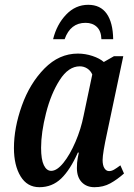

<svg xmlns="http://www.w3.org/2000/svg" viewBox="-20 -769 559 799"><path d="M38 -153Q38 -237 71 -329.5Q104 -422 165 -484Q226 -546 304 -546Q335 -546 365 -536Q395 -526 412 -511L454 -535H493L426 -218Q407 -131 407 -103Q407 -81 414.5 -69Q422 -57 434 -57Q444 -57 454.5 -63Q465 -69 481 -81L496 -47Q468 -22 439 -6Q410 10 373 10Q340 10 320 -11Q300 -32 300 -70Q300 -93 303.5 -111.5Q307 -130 308 -134H304Q272 -62 234.5 -26Q197 10 144 10Q93 10 65.5 -35.5Q38 -81 38 -153ZM328 -288 364 -459Q357 -475 343 -484Q329 -493 312 -493Q265 -493 228.5 -436Q192 -379 171.5 -298Q151 -217 151 -154Q151 -105 162.5 -81.5Q174 -58 193 -58Q217 -58 244 -91.5Q271 -125 294 -178.5Q317 -232 328 -288ZM347 -749Q398 -749 424 -712Q450 -675 451 -606H402Q401 -640 383 -657Q365 -674 336 -674Q273 -674 249 -606H201Q216 -667 255 -708Q294 -749 347 -749Z"/></svg>

Font: Noto Serif CondSemiBold
Style: Italic
Weight: 600
Width: 3
Italic angle: -12°
Designer: Monotype Design Team
Foundry: Monotype Imaging Inc.
Version: Version 1.001